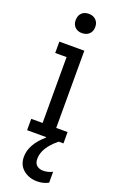

<svg xmlns="http://www.w3.org/2000/svg" viewBox="-171 -710 601 981"><g transform="rotate(20 129.5 -219.5)"><path d="M37 -61.7H98.8V-419.8H37V-481.5H172.8V-61.7H234.6V0H37ZM77.8 -612.3Q77.8 -638.3 92 -652.5Q106.2 -666.7 130.9 -666.7Q154.3 -666.7 169.1 -652.5Q184 -638.3 184 -614.8Q184 -590.1 169.1 -575.9Q154.3 -561.7 129.6 -561.7Q106.2 -561.7 92 -575.9Q77.8 -590.1 77.8 -612.3ZM184 166.7Q209.9 166.7 234.6 154.3V213.6Q207.4 228.4 174.1 228.4Q129.6 228.4 98.8 203.1Q67.9 177.8 67.9 133.3Q67.9 65.4 140.7 2.5V-9.9H208.6V0Q135.8 59.3 135.8 118.5Q135.8 144.4 150 155.6Q164.2 166.7 184 166.7Z"/></g></svg>

Font: Slabo 27px
Style: Regular
Weight: 400
Version: Version 1.02 Build 003a